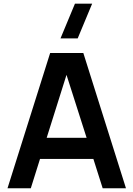

<svg xmlns="http://www.w3.org/2000/svg" viewBox="-20 -1002 710 1022"><path d="M20 0H144L193 -156H477L526.5 0H650.5L423.5 -720H247ZM228.5 -268.5 334 -603.5 441 -268.5ZM302 -797.5H393.5L470.5 -982.5H379Z"/></svg>

Font: Eudonet
Style: Bold
Weight: 700
Designer: Mikhail Sharanda
Foundry: Mikhail Sharanda
Version: Version 4.503;Glyphs 3.1.2 (3151)